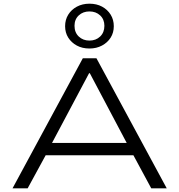

<svg xmlns="http://www.w3.org/2000/svg" viewBox="-20 -1021 972 1041"><path d="M48 0 429 -705H503L884 0H800L691 -202L737 -179H194L240 -202L130 0ZM463 -624 253 -229 220 -246H711L676 -229L467 -624ZM465 -758Q426 -758 396.5 -774Q367 -790 350 -817Q333 -844 333 -879Q333 -914 350 -941.5Q367 -969 397 -985Q427 -1001 465 -1001Q504 -1001 533.5 -985Q563 -969 580 -941.5Q597 -914 597 -879Q597 -844 580 -817Q563 -790 533 -774Q503 -758 465 -758ZM465 -801Q500 -801 523 -823Q546 -845 546 -881Q546 -916 523 -937.5Q500 -959 465 -959Q430 -959 407 -937.5Q384 -916 384 -881Q384 -845 407 -823Q430 -801 465 -801Z"/></svg>

Font: Nunito Sans 7pt Expanded Light
Style: Regular
Weight: 300
Width: 7
Designer: Vernon Adams
Foundry: Vernon Adams
Version: Version 3.101;gftools[0.9.27]